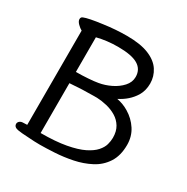

<svg xmlns="http://www.w3.org/2000/svg" viewBox="-164 -853 978 1004"><g transform="rotate(30 325.0 -350.5)"><path d="M72 1Q47 -4 47 -23Q47 -32 55 -39Q63 -46 76.5 -46Q90 -46 100 -47V-616Q88 -622 74 -636Q60 -650 60 -662.5Q60 -675 71 -679Q97 -690 181 -701Q252 -711 320 -711Q401 -711 451.5 -690.5Q502 -670 525.5 -634Q549 -598 549 -555Q549 -512 529 -479Q498 -429 440 -400Q478 -393 511 -373Q553 -348 579 -308Q605 -268 605 -217Q605 -152 577 -109Q549 -66 503 -42Q457 -18 403.5 -7Q350 4 296 7Q242 10 209 10Q176 10 138 7Q93 5 72 1ZM182 -414H189Q218 -414 254.5 -416.5Q291 -419 313 -423Q349 -429 384 -446Q419 -463 442.5 -489Q466 -515 466 -547Q466 -593 428 -615.5Q390 -638 308 -638Q241 -638 182 -623ZM346 -352H327Q257 -352 182 -346V-45Q272 -45 334 -56.5Q396 -68 433.5 -86.5Q471 -105 490.5 -127Q510 -149 516 -171Q522 -193 522 -212Q522 -251 506 -277.5Q490 -304 463.5 -320Q437 -336 405.5 -343.5Q374 -351 346 -352Z"/></g></svg>

Font: Moon Stars Kai
Style: Bold
Weight: 700
Designer: GuiWonder
Version: Version 1.101